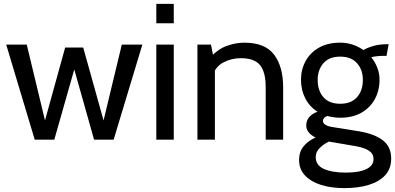

<svg xmlns="http://www.w3.org/2000/svg" viewBox="-20 -720 2037 990"><path d="M159 0 12 -490H118L212 -99L316 -475H409L514 -99L608 -490H714L566 0H465L363 -362L260 0Z M786 0V-490H876V0ZM786 -600V-700H876V-600Z M998 0V-490H1068L1086 -396L1051 -411Q1101 -466 1148 -483Q1195 -500 1240 -500Q1347 -500 1393.5 -438Q1440 -376 1440 -270V0H1350V-270Q1350 -348 1321 -384Q1292 -420 1222 -420Q1173 -420 1131.5 -398Q1090 -376 1077 -329L1088 -384V0Z M1755 250Q1688 250 1635.5 233.5Q1583 217 1552.5 184.5Q1522 152 1522 104Q1522 64 1544.5 35.5Q1567 7 1607 -11Q1583 -23 1571 -38.5Q1559 -54 1559 -73Q1559 -96 1572.5 -114Q1586 -132 1617 -144Q1576 -170 1554 -213Q1532 -256 1532 -309Q1532 -362 1556 -405.5Q1580 -449 1625 -474.5Q1670 -500 1734 -500Q1768 -500 1798 -490Q1828 -480 1854 -462Q1876 -475 1907 -483.5Q1938 -492 1976 -492Q1978 -492 1980 -492Q1982 -492 1984 -492L1973 -432Q1967 -432 1961.5 -432Q1956 -432 1950 -432Q1945 -432 1927 -430.5Q1909 -429 1894 -425Q1914 -401 1925.5 -371Q1937 -341 1937 -309Q1937 -253 1912.5 -208.5Q1888 -164 1843 -138.5Q1798 -113 1734 -113Q1716 -113 1699.5 -115.5Q1683 -118 1668 -122Q1645 -114 1645 -96Q1645 -85 1658 -76.5Q1671 -68 1700 -64L1831 -43Q1910 -30 1953.5 3Q1997 36 1997 98Q1997 149 1967 182.5Q1937 216 1882.5 233Q1828 250 1755 250ZM1763 170Q1832 170 1869 152Q1906 134 1906 100Q1906 73 1883 57.5Q1860 42 1816 34L1676 10Q1649 23 1628.5 43Q1608 63 1608 90Q1608 132 1650 151Q1692 170 1763 170ZM1734 -185Q1791 -185 1821 -219Q1851 -253 1851 -308Q1851 -360 1821 -394Q1791 -428 1734 -428Q1677 -428 1647.5 -394Q1618 -360 1618 -308Q1618 -253 1647.5 -219Q1677 -185 1734 -185Z"/></svg>

Font: Cabin VF Beta
Style: Regular
Weight: 400
Designer: Pablo Impallari
Foundry: Pablo Impallari. http://www.impallari.com Igino Marini. http://www.ikern.com
Version: Version 2.200